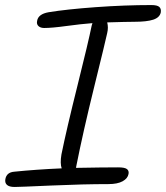

<svg xmlns="http://www.w3.org/2000/svg" viewBox="-29 -743 653 756"><path d="M28.8 -6.8Q7.3 -6.8 -1.7 -15.1Q-10.7 -23.4 -7.8 -38.1Q-2.9 -64.5 26.9 -66.9Q112.8 -75.7 213.9 -80.1Q207 -99.1 212.9 -134.8Q232.9 -233.4 276.1 -406.2Q319.3 -579.1 332 -642.1Q333 -646 335 -651.9Q289.6 -648.4 232.4 -640.6Q175.3 -632.8 145 -632.8Q130.4 -632.8 122.3 -640.4Q114.3 -647.9 117.2 -661.1Q121.6 -687.5 162.1 -694.8Q233.4 -706.5 347.9 -714.8Q462.4 -723.1 566.9 -723.1Q590.3 -723.1 598.4 -715.6Q606.4 -708 604 -693.8Q599.6 -673.8 574.2 -665.5Q548.8 -657.2 500 -657.2Q469.7 -657.2 393.1 -654.8Q398.4 -634.8 393.1 -612.8Q386.7 -582.5 342.3 -402.6Q297.9 -222.7 271 -86.9Q271 -83 270 -82Q376.5 -84 436 -84Q461.9 -84 470.7 -77.4Q479.5 -70.8 477.1 -58.1Q474.1 -40.5 453.9 -29.3Q433.6 -18.1 397.9 -18.1Q300.8 -18.1 173.3 -12.5Q45.9 -6.8 28.8 -6.8Z"/></svg>

Font: Shantell Sans Bouncy
Style: Italic
Weight: 300
Italic angle: -11.31°
Designer: Stephen Nixon, Anya Danilova, Shantell Martin
Foundry: Arrow Type
Version: Version 1.006;[9816181b4]